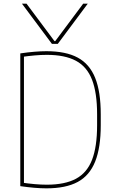

<svg xmlns="http://www.w3.org/2000/svg" viewBox="-20 -1020 640 1050"><path d="M100 -1000H125L278 -795H282L435 -1000H460L296 -780H264ZM234 10Q174 10 91 -2V-728Q174 -740 234 -740Q340 -740 405 -705Q470 -670 500.5 -594Q531 -518 531 -395V-335Q531 -213 500.5 -136.5Q470 -60 405 -25Q340 10 234 10ZM94 -22Q136 -16 170.5 -13Q205 -10 236 -10Q335 -10 395.5 -42.5Q456 -75 483.5 -146.5Q511 -218 511 -335V-395Q511 -512 483.5 -583.5Q456 -655 395.5 -687.5Q335 -720 236 -720Q205 -720 170.5 -717Q136 -714 94 -708L111 -720V-10Z"/></svg>

Font: M PLUS Code Latin Expanded Thin
Style: Regular
Weight: 250
Width: 7
Designer: Coji Morishita
Foundry: UNDERFOREST DESIGN
Version: Version 1.002; ttfautohint (v1.8.3)